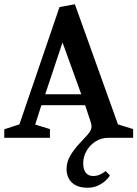

<svg xmlns="http://www.w3.org/2000/svg" viewBox="-25 -646 644 900"><path d="M386 234Q350 234 328 221.5Q306 209 296.5 189Q287 169 287 148Q287 112 305 82.5Q323 53 345.5 29Q368 5 386 -15Q404 -35 404 -53Q404 -59 402 -67.5Q400 -76 398 -81L374 -153H169L140 -62L209 -41V0H-5V-40L66 -63L254 -613L326 -626L528 -63L599 -41V0H482Q450 0 423 17Q396 34 380.5 61.5Q365 89 365 119Q365 148 377 163.5Q389 179 412 179Q428 179 442 173Q456 167 470 156L490 176Q484 188 469 201.5Q454 215 433 224.5Q412 234 386 234ZM187 -204H356L268 -447Z"/></svg>

Font: Manuale SemiBold
Style: Regular
Weight: 600
Version: Version 1.002